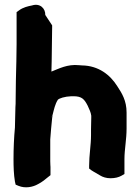

<svg xmlns="http://www.w3.org/2000/svg" viewBox="-20 -769 590 810"><path d="M37 -98C37 -65 38 -33 43 -3L46 10L58 15C87 27 119 20 140 8C158 -1 172 -13 184 -23L193 -30V-65C192 -69 193 -74 192 -89V-181C194 -209 197 -243 200 -271L202 -284C202 -284 187 -255 202 -285C208 -308 212 -329 224 -348C229 -354 253 -362 281 -363H290C326 -363 336 -350 350 -323C357 -307 363 -296 365 -281V-272C365 -257 364 -241 364 -224V-199C364 -157 356 -115 356 -69V-58L365 -51C372 -46 377 -44 378 -43L380 -42L402 -29C413 -22 429 -17 446 -17C465 -17 481 -21 493 -28L505 -35V-98C505 -139 514 -180 514 -227V-294C514 -345 494 -376 475 -405C445 -453 396 -492 326 -493C324 -493 318 -494 313 -494C264 -499 228 -479 197 -467V-470L198 -510C198 -560 200 -605 200 -655V-662L171 -706C172 -733 149 -757 115 -746C99 -743 77 -738 60 -725L50 -718V-583C50 -559 49 -537 49 -510C49 -483 47 -457 47 -428C47 -402 46 -373 46 -346C46 -336 46 -326 45 -316V-314C45 -286 43 -262 43 -231C39 -188 37 -143 37 -98Z"/></svg>

Font: Hussar Pisanka
Style: Blk
Weight: 700
Designer: Robert Jablonski
Foundry: Cannot Into Space Fonts
Version: Version 1.070